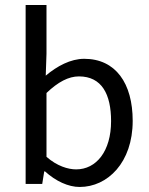

<svg xmlns="http://www.w3.org/2000/svg" viewBox="-20 -732 594 764"><path d="M297 12C408 12 508 -85 508 -251C508 -401 440 -498 315 -498C261 -498 207 -469 162 -431L165 -518V-712H82V0H148L156 -50H159C202 -11 252 12 297 12ZM283 -58C251 -58 207 -71 165 -108V-362C211 -406 253 -428 294 -428C385 -428 422 -357 422 -250C422 -130 363 -58 283 -58Z"/></svg>

Font: DAIFUKU Sans
Style: Regular
Weight: 400
Designer: Original font ‘Source Han Sans JP’ : Paul D. Hunt
Foundry: Daifuku
Version: Version 1.000